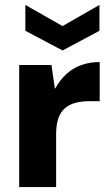

<svg xmlns="http://www.w3.org/2000/svg" viewBox="-20 -760 442 780"><path d="M58 0V-496H189L203 -400H204Q224 -436 250.5 -460Q277 -484 311 -496Q345 -508 385 -508V-349H344Q313 -349 287.5 -342.5Q262 -336 244 -320.5Q226 -305 217 -279Q208 -253 208 -215V0ZM234 -555 83 -635V-740L234 -654L384 -740V-635Z"/></svg>

Font: DM Sans 28pt Black
Style: Regular
Weight: 900
Version: Version 4.004;gftools[0.9.30]